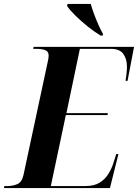

<svg xmlns="http://www.w3.org/2000/svg" viewBox="-50 -951 698 971"><path d="M-30 0 -28 -10H-14Q15 -10 38 -20Q61 -30 69 -67L192 -641Q194 -649 195 -656.5Q196 -664 196 -670Q196 -691 178.5 -697.5Q161 -704 133 -704H118L120 -714H628L595 -542H585Q588 -559 590 -579Q592 -599 592 -614Q592 -653 573.5 -678.5Q555 -704 511 -704H354L286 -379H495L494 -369H283L207 -10H381Q425 -10 452.5 -26.5Q480 -43 496.5 -69Q513 -95 522 -122L538 -172H549L506 0ZM459 -771Q430 -788 395.5 -815.5Q361 -843 332 -871.5Q303 -900 289 -921L292 -931H409Q415 -909 425.5 -880.5Q436 -852 448 -825Q460 -798 471 -779L469 -771Z"/></svg>

Font: Noto Serif Display SemiCondensed
Style: Bold Italic
Weight: 700
Width: 4
Italic angle: -12°
Designer: Monotype Design Team
Foundry: Monotype Imaging Inc.
Version: Version 2.009